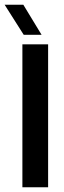

<svg xmlns="http://www.w3.org/2000/svg" viewBox="-46 -786 270 806"><path d="M48 0V-600H156V0ZM53.5 -640 -26.5 -766H52L128.5 -640Z"/></svg>

Font: Big Shoulders Stencil Display
Style: Bold
Weight: 700
Designer: Patric King
Foundry: XO Type Co
Version: Version 1.000